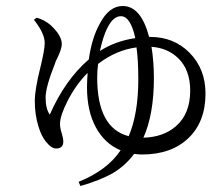

<svg xmlns="http://www.w3.org/2000/svg" viewBox="-20 -565 742 640"><path d="M248 55 242 41Q337 3 382 -64Q329 -86 299.5 -140.5Q270 -195 270 -274Q270 -292 272 -322Q233 -283 205 -228Q180 -179 180 -152Q180 -138 186 -120Q191 -104 191 -93Q191 -70 167 -70Q151 -70 133 -93Q118 -111 108 -144Q96 -183 96 -228Q96 -267 115 -342Q129 -399 129 -422Q129 -452 97 -494Q94 -497 93 -499L102 -506Q126 -500 148 -482Q186 -447 186 -418Q186 -402 170 -369Q167 -364 166 -361.5Q165 -359 164 -355Q132 -275 132 -240Q132 -202 146 -183Q197 -299 276 -367Q286 -438 312 -485Q343 -545 389 -545Q450 -545 477 -442H480Q559 -442 611 -390Q665 -336 665 -253Q665 -159 608 -104.5Q551 -50 453 -50Q443 -50 427 -52Q399 -14 358 11Q315 36 248 55ZM458 -106Q525 -108 566 -144Q614 -185 614 -263Q614 -332 574 -371Q539 -405 485 -409Q493 -359 493 -305Q493 -184 458 -106ZM409 -111Q441 -186 441 -301Q441 -365 435 -407Q367 -398 307 -352Q304 -330 304 -306Q304 -138 409 -111ZM313 -395Q364 -428 431 -438Q415 -511 383 -511Q356 -511 336 -468Q324 -444 313 -395Z"/></svg>

Font: GenRyuMin TW R
Style: Regular
Weight: 400
Version: Version 1.501;PS 1;hotconv 16.6.51;makeotf.lib2.5.65220